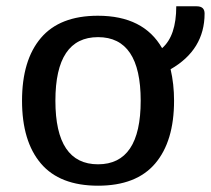

<svg xmlns="http://www.w3.org/2000/svg" viewBox="-20 -578 670 610"><path d="M630 -535Q630 -420 522 -358Q533 -311 533 -258Q533 -129 473 -58.5Q413 12 291.5 12Q170 12 110 -58.5Q50 -129 50 -258Q50 -387 110 -457.5Q170 -528 291 -528Q436 -528 495 -425Q540 -464 540 -558H605Q630 -558 630 -535ZM291.5 -460Q156 -460 156 -258Q156 -56 291.5 -56Q427 -56 427 -258Q427 -460 291.5 -460Z"/></svg>

Font: Voces
Style: Regular
Weight: 400
Designer: Ana Paula Megda, Pablo Ugerman
Foundry: Ana Paula Megda, Pablo Ugerman
Version: Version 1.003